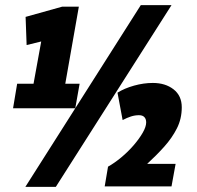

<svg xmlns="http://www.w3.org/2000/svg" viewBox="-20 -728 771 750"><path d="M31 -305 47 -401H111L141 -566L84 -552L80 -662L223 -702H288L235 -401H291L274 -305ZM198 2H79L530 -708H650ZM389 0 402 -77Q427 -91 453.5 -113Q480 -135 502 -160.5Q524 -186 537.5 -209.5Q551 -233 551 -250Q551 -263 544 -270.5Q537 -278 523 -278Q507 -278 491.5 -273Q476 -268 459 -259L439 -366Q466 -383 503.5 -393.5Q541 -404 577 -404Q626 -404 658 -379Q690 -354 690 -309Q690 -264 671 -226.5Q652 -189 621.5 -155Q591 -121 555 -88H666L650 0Z"/></svg>

Font: Georama Semi Condensed Black
Style: Italic
Weight: 900
Width: 4
Italic angle: -9°
Designer: Jean-Baptiste Levee
Foundry: Production Type
Version: Version 1.000